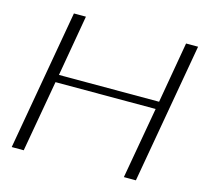

<svg xmlns="http://www.w3.org/2000/svg" viewBox="-102 -813 980 926"><g transform="rotate(15 388.0 -350.0)"><path d="M156 -700H216L163 -395H663L716 -700H776L653 0H593L656 -357H156L93 0H33Z"/></g></svg>

Font: Fahkwang ExtraLight
Style: Italic
Weight: 275
Italic angle: -10°
Designer: Suppakit Chalermlarp | Katatrad Co.,Ltd.
Foundry: Cadson Demak Co.,Ltd.
Version: Version 1.000; ttfautohint (v1.6)